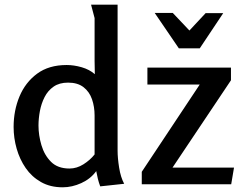

<svg xmlns="http://www.w3.org/2000/svg" viewBox="-20 -785 1043 818"><path d="M264 -508Q295 -508 328 -498.5Q361 -489 384 -469Q384 -485 383.5 -498Q383 -511 383 -526V-708L368 -765H481V-143Q481 -112 487.5 -71Q494 -30 509 -2L407 9Q401 -7 397 -23Q393 -39 390 -56Q366 -23 326.5 -5Q287 13 247 13Q194 13 154.5 -9.5Q115 -32 89.5 -69Q64 -106 51 -151.5Q38 -197 38 -244Q38 -314 63 -374Q88 -434 138 -471Q188 -508 264 -508ZM270 -433Q233 -433 208.5 -416Q184 -399 170 -371.5Q156 -344 150 -312Q144 -280 144 -250Q144 -209 156.5 -166.5Q169 -124 197.5 -95.5Q226 -67 276 -67Q307 -67 335.5 -85Q364 -103 383 -127V-293Q383 -330 372 -362Q361 -394 336 -413.5Q311 -433 270 -433ZM608 -497H964V-443L715 -71H977L965 0H584V-53L831 -425H608ZM787 -655 856 -729H931L831 -579H742L639 -730H716Z"/></svg>

Font: Rosario SemiBold
Style: Regular
Weight: 600
Designer: Hector Gatti
Foundry: Omnibus Type
Version: Version 1.101; ttfautohint (v1.8.1.43-b0c9)